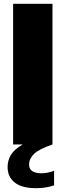

<svg xmlns="http://www.w3.org/2000/svg" viewBox="-20 -760 345 1010"><path d="M264.5 138.5V215Q220.5 230 171 230Q95.5 230 57.8 200.5Q20 171 20 118.5Q20 82.5 38.5 53.2Q57 24 99.5 0H49V-740H256V0Q185.5 24 159.2 49.5Q133 75 133 105.5Q133 151.5 199.5 151.5Q228.5 151.5 264.5 138.5Z"/></svg>

Font: Encode Sans Semi Condensed Black
Style: Regular
Weight: 900
Width: 4
Designer: Multiple Designers
Foundry: Impallari Type
Version: Version 2.000